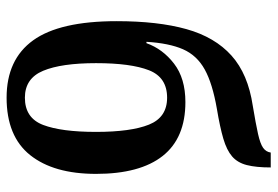

<svg xmlns="http://www.w3.org/2000/svg" viewBox="-146 -664 820 567"><g transform="rotate(90 263.5 -380.0)"><path d="M268 10Q155 10 98.5 -68.5Q42 -147 42 -315Q42 -437 65.5 -521Q89 -605 143.5 -654Q198 -703 292 -717Q346 -726 375 -732.5Q404 -739 416 -747.5Q428 -756 430 -770H474Q474 -727 467 -699.5Q460 -672 441.5 -656Q423 -640 389 -630Q355 -620 301 -611Q226 -598 184.5 -575Q143 -552 125 -511Q107 -470 103 -403H107Q124 -451 167.5 -484.5Q211 -518 281 -518Q387 -518 440 -451Q493 -384 493 -254Q493 -129 437.5 -59.5Q382 10 268 10ZM268 -44Q328 -44 348.5 -98Q369 -152 369 -254Q369 -357 347.5 -410.5Q326 -464 268 -464Q208 -464 187 -410.5Q166 -357 166 -254Q166 -152 188.5 -98Q211 -44 268 -44Z"/></g></svg>

Font: Noto Serif Condensed SemiBold
Style: Regular
Weight: 600
Width: 3
Designer: Monotype Design Team
Foundry: Monotype Imaging Inc.
Version: Version 2.013